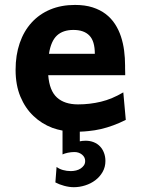

<svg xmlns="http://www.w3.org/2000/svg" viewBox="-20 -528 582 787"><path d="M177.7 -219.7Q182.6 -156.2 213.6 -128.2Q244.6 -100.1 299.8 -100.1Q348.1 -100.1 393.8 -111.1Q439.5 -122.1 485.4 -149.4L495.6 -36.6Q469.2 -23.4 444.1 -14.2Q418.9 -4.9 393.8 1Q368.7 6.8 342.3 9.3Q325.2 11.2 307.1 11.7V51.3Q312 50.3 317.1 49.6Q322.3 48.8 330.6 48.8Q349.1 48.8 364.3 54.9Q379.4 61 389.9 72Q400.4 83 406.2 98.4Q412.1 113.8 412.1 131.8Q412.1 156.7 400.6 176.8Q389.2 196.8 370.8 210.7Q352.5 224.6 329.3 231.9Q306.2 239.3 282.7 239.3Q263.7 239.3 242.9 233.6Q222.2 228 207 219.7L211.9 156.2Q222.7 164.6 238 168.9Q253.4 173.3 270.5 173.3Q281.2 173.3 292 170.7Q302.7 168 310.8 162.6Q318.8 157.2 324 149.7Q329.1 142.1 329.1 131.8Q329.1 116.2 316.2 105.7Q303.2 95.2 285.2 95.2Q271.5 95.2 257.8 98.1Q244.1 101.1 236.3 105V7.3Q215.3 3.4 194.8 -3.9Q150.9 -20.5 117.2 -52.5Q83.5 -84.5 63.7 -131.8Q43.9 -179.2 43.9 -241.7Q43.9 -302.2 60.8 -351.3Q77.6 -400.4 109.4 -435.3Q141.1 -470.2 186 -489Q231 -507.8 287.6 -507.8Q328.6 -507.8 359.6 -497.8Q390.6 -487.8 413.3 -470.5Q436 -453.1 451.4 -429.4Q466.8 -405.8 475.8 -378.2Q484.9 -350.6 488.8 -320.3Q492.7 -290 492.7 -259.8V-251Q492.7 -245.6 492.9 -239.7Q493.2 -233.9 493.2 -228.5V-219.7ZM280.8 -405.3Q238.3 -405.3 213.6 -382.6Q189 -359.9 180.7 -307.6H368.7Q368.7 -359.4 346.4 -382.3Q324.2 -405.3 280.8 -405.3Z"/></svg>

Font: Andika New Basic
Style: Bold
Weight: 700
Designer: Victor Gaultney, Annie Olsen, Pablo Ugerman
Foundry: SIL International
Version: Version 5.500; ttfautohint (v1.8.3)